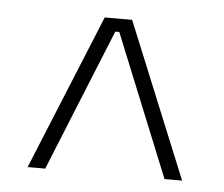

<svg xmlns="http://www.w3.org/2000/svg" viewBox="-35 -678 475 408"><g transform="rotate(5 202.0 -473.5)"><path d="M173 -639H231.5L367 -308H329.5L206.5 -611H198L75 -308H37.5Z"/></g></svg>

Font: Anek Tamil Medium ExtraLight
Style: Regular
Weight: 250
Version: Version 1.003